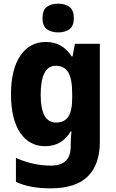

<svg xmlns="http://www.w3.org/2000/svg" viewBox="-20 -881 631 1048"><path d="M230 -652Q321 -652 371 -573H376L389 -642H525V-107Q525 17 459 82Q393 147 256 147Q201 147 155.5 139Q110 131 67 112V-19Q161 23 257 23Q311 23 338.5 -2.5Q366 -28 366 -84V-93Q366 -109 367 -128Q368 -147 370 -164H366Q318 -83 226 -83Q139 -83 89.5 -157.5Q40 -232 40 -366Q40 -502 91 -577Q142 -652 230 -652ZM284 -522Q202 -522 202 -363Q202 -212 286 -212Q331 -212 352.5 -243.5Q374 -275 374 -347V-370Q374 -449 353 -485.5Q332 -522 284 -522ZM298 -861Q336 -861 359.5 -843Q383 -825 383 -782Q383 -739 359 -721.5Q335 -704 298 -704Q260 -704 236 -721.5Q212 -739 212 -782Q212 -826 235.5 -843.5Q259 -861 298 -861Z"/></svg>

Font: Noto Sans Telugu UI SemiCondensed ExtraBold
Style: Regular
Weight: 800
Width: 4
Designer: Jelle Bosma - Monotype Design Team
Foundry: Monotype Imaging Inc.
Version: Version 2.005; ttfautohint (v1.8.4.7-5d5b)